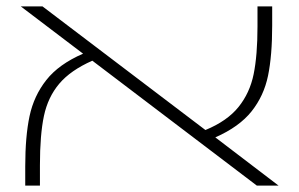

<svg xmlns="http://www.w3.org/2000/svg" viewBox="-20 -581 937 601"><path d="M784 0 269 -391Q201 -361 165.5 -319Q130 -277 117.5 -218Q105 -159 105 -64V0H59V-60Q59 -154 72.5 -217.5Q86 -281 125 -330.5Q164 -380 240 -413L45 -561H113L623 -174Q691 -202 726.5 -246Q762 -290 774 -349Q786 -408 786 -498V-561H832V-501Q832 -407 819 -344Q806 -281 767.5 -232.5Q729 -184 654 -151L852 0Z"/></svg>

Font: FiraGO ExtraLight
Style: Regular
Weight: 200
Designer: bBox Type
Foundry: bBox Type GmbH
Version: Version 1.001